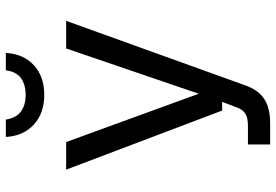

<svg xmlns="http://www.w3.org/2000/svg" viewBox="-160 -610 921 640"><g transform="rotate(-90 300.0 -290.5)"><path d="M138 150V76H199Q227 76 240.5 67.5Q254 59 261 40L280 -10H251L54 -530H146L307 -88L458 -530H550L335 67Q320 110 290 130Q260 150 207 150ZM303 -603Q242 -603 204 -638Q166 -673 163 -731H221Q226 -697 247.5 -681Q269 -665 303 -665Q338 -665 359.5 -681Q381 -697 385 -731H443Q440 -673 402.5 -638Q365 -603 303 -603Z"/></g></svg>

Font: Geist Mono
Style: Regular
Weight: 400
Monospace: yes
Designer: Basement.studio, Andrés Briganti, Mateo Zaragoza
Foundry: Basement.studio, Vercel, Andrés Briganti, Guido Ferreyra, Mateo Zaragoza
Version: Version 1.500; ttfautohint (v1.8.4.7-5d5b)